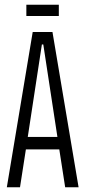

<svg xmlns="http://www.w3.org/2000/svg" viewBox="-20 -796 363 816"><path d="M9 0 119 -660H203L314 0H257L232 -161H90L65 0ZM158 -607 98 -214H224L164 -607ZM92 -728V-776H230V-728Z"/></svg>

Font: Bricolage Grotesque 96pt Condensed ExtraLight
Style: Regular
Weight: 200
Width: 3
Designer: Mathieu Triay
Foundry: Atelier Triay
Version: Version 1.001; ttfautohint (v1.8.4.7-5d5b);gftools[0.9.33.de